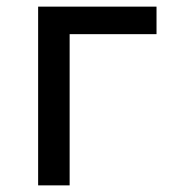

<svg xmlns="http://www.w3.org/2000/svg" viewBox="-20 -559 540 579"><path d="M95 0V-539H452V-456H190V0Z"/></svg>

Font: Noto Sans Mono ExtraCondensed Medium
Style: Regular
Weight: 500
Width: 2
Designer: Monotype Design Team
Foundry: Monotype Imaging Inc.
Version: Version 2.014